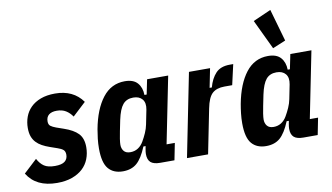

<svg xmlns="http://www.w3.org/2000/svg" viewBox="-81 -998 2063 1192"><g transform="rotate(-10 951.0 -402.0)"><path d="M191 12Q59 12 3 -80L87 -158Q104 -126 128 -110Q152 -94 196 -94Q239 -94 258 -109Q277 -124 277 -151Q277 -172 265.5 -182Q254 -192 230 -200L184 -216Q158 -225 137 -236.5Q116 -248 101 -264Q86 -280 78 -302Q70 -324 70 -355Q70 -392 82 -425Q94 -458 119 -483Q144 -508 182.5 -522.5Q221 -537 273 -537Q388 -537 447 -454L363 -376Q346 -401 322.5 -415.5Q299 -430 265 -430Q233 -430 215.5 -416Q198 -402 198 -374Q198 -354 210 -345Q222 -336 244 -328L290 -312Q349 -292 378 -262Q407 -232 407 -176Q407 -136 393.5 -101.5Q380 -67 353 -42Q326 -17 285.5 -2.5Q245 12 191 12Z M842 0Q801 0 782.5 -16.5Q764 -33 764 -69Q764 -77 765 -84Q766 -91 768 -103L771 -118H757Q728 -47 694 -17.5Q660 12 606 12Q547 12 515 -25.5Q483 -63 483 -153Q483 -184 486.5 -214.5Q490 -245 495 -273Q518 -396 572.5 -466.5Q627 -537 713 -537Q767 -537 792.5 -508Q818 -479 819 -432H833L852 -525H985L901 -106H953L932 0ZM672 -97Q699 -97 720 -110.5Q741 -124 755 -148Q769 -172 780.5 -198Q792 -224 797 -250L815 -340Q823 -382 804 -405Q785 -428 747 -428Q705 -428 681.5 -400Q658 -372 644 -306L630 -237Q625 -214 621.5 -190Q618 -166 618 -153Q618 -129 631 -113Q644 -97 672 -97Z M1011 0 1116 -525H1249L1225 -405H1239Q1254 -460 1284.5 -492.5Q1315 -525 1373 -525H1395L1366 -397H1317Q1267 -397 1240 -372Q1213 -347 1200 -280L1144 0Z M1745 0Q1704 0 1685.5 -16.5Q1667 -33 1667 -69Q1667 -77 1668 -84Q1669 -91 1671 -103L1674 -118H1660Q1631 -47 1597 -17.5Q1563 12 1509 12Q1450 12 1418 -25.5Q1386 -63 1386 -153Q1386 -184 1389.5 -214.5Q1393 -245 1398 -273Q1421 -396 1475.5 -466.5Q1530 -537 1616 -537Q1670 -537 1695.5 -508Q1721 -479 1722 -432H1736L1755 -525H1888L1804 -106H1856L1835 0ZM1575 -97Q1602 -97 1623 -110.5Q1644 -124 1658 -148Q1672 -172 1683.5 -198Q1695 -224 1700 -250L1718 -340Q1726 -382 1707 -405Q1688 -428 1650 -428Q1608 -428 1584.5 -400Q1561 -372 1547 -306L1533 -237Q1528 -214 1524.5 -190Q1521 -166 1521 -153Q1521 -129 1534 -113Q1547 -97 1575 -97ZM1567 -766 1680 -816 1738 -613 1656 -579Z"/></g></svg>

Font: IBM Plex Sans Cond
Style: Bold Italic
Weight: 700
Width: 3
Italic angle: -11°
Designer: Mike Abbink, Paul van der Laan, Pieter van Rosmalen
Foundry: Bold Monday
Version: Version 1.3